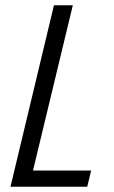

<svg xmlns="http://www.w3.org/2000/svg" viewBox="-20 -713 437 733"><path d="M20 0 186 -693H258L106 -62H328L313 0Z"/></svg>

Font: Ubuntu Sans Condensed
Style: Italic
Weight: 400
Width: 3
Italic angle: -13.5°
Designer: Dalton Maag Ltd
Foundry: Dalton Maag Ltd
Version: Version 1.006; ttfautohint (v1.8.4.7-5d5b)